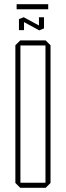

<svg xmlns="http://www.w3.org/2000/svg" viewBox="-20 -892 313 912"><path d="M77 -676V-700H197L220 -677V-676ZM76 0 53 -23V-24H196V0ZM53 -24V-677L76 -700H77V-24ZM196 0V-676H220V-23L197 0ZM70 -749V-800L94 -801V-749ZM165 -758V-810H189V-758ZM166 -748 70 -800V-801L92 -810H93L189 -758V-757L167 -748ZM59 -848V-872H209V-848Z"/></svg>

Font: Foldit Thin
Style: Regular
Weight: 100
Designer: Sophia Tai
Foundry: Sophia Tai
Version: Version 1.003